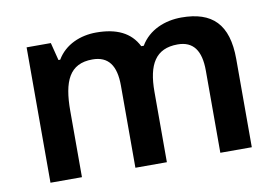

<svg xmlns="http://www.w3.org/2000/svg" viewBox="-64 -655 1092 757"><g transform="rotate(-10 482.0 -276.0)"><path d="M702 -552C636 -552 571 -526 537 -468H527C498 -526 442 -552 361 -552C298 -552 236 -527 203 -471H196L178 -542H81V0H207V-265C207 -384 236 -450 328 -450C392 -450 421 -409 421 -329V0H547V-282C547 -391 581 -450 669 -450C732 -450 761 -409 761 -329V0H887V-353C887 -493 825 -552 702 -552Z"/></g></svg>

Font: Noto Sans Arabic SemBd
Style: Regular
Weight: 600
Designer: Monotype Design Team, Nadine Chahine, Nizar Qandah and Khaled Hosny
Foundry: Monotype Imaging Inc.
Version: Version 2.012